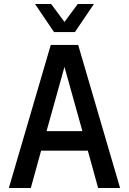

<svg xmlns="http://www.w3.org/2000/svg" viewBox="-20 -933 640 953"><path d="M24 0 232 -710H368L576 0H467L416 -185H184L133 0ZM300 -601 211 -282H389ZM154 -913H234L300 -824L366 -913H446L352 -774H248Z"/></svg>

Font: Geist Mono Medium
Style: Regular
Weight: 500
Monospace: yes
Designer: Basement.studio, Andrés Briganti, Mateo Zaragoza
Foundry: Basement.studio, Vercel, Andrés Briganti, Guido Ferreyra, Mateo Zaragoza
Version: Version 1.500; ttfautohint (v1.8.4.7-5d5b)